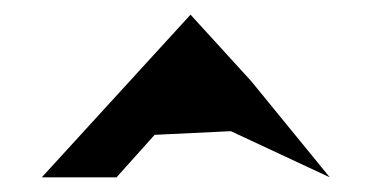

<svg xmlns="http://www.w3.org/2000/svg" viewBox="-20 -816 508 262"><path d="M37 -574H139L191 -632L295 -637L430 -574L323 -705L240 -796Z"/></svg>

Font: Crazy Punk
Style: Regular
Weight: 400
Version: Version 1